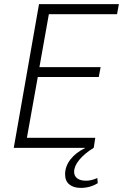

<svg xmlns="http://www.w3.org/2000/svg" viewBox="-20 -720 599 935"><path d="M218 -651 172 -393H470L461 -345H164L111 -49H444L437 -4L436 0Q391 28 366 58.5Q341 89 341 117Q341 137 356 148.5Q371 160 399 160Q425 160 454 147L456 172Q419 195 373 195Q338 195 317.5 178Q297 161 297 129Q297 90 323 56.5Q349 23 396 0H47L170 -700H559L550 -651Z"/></svg>

Font: Sarabun ExtraLight
Style: Italic
Weight: 275
Italic angle: -10°
Designer: Suppakit Chalermlarp | Katatrad Co.,Ltd.
Foundry: Cadson Demak Co.,Ltd.
Version: Version 1.000; ttfautohint (v1.6)